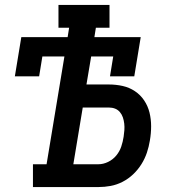

<svg xmlns="http://www.w3.org/2000/svg" viewBox="-20 -755 715 775"><path d="M113 0V-92H168L240 -527H151L138 -447H40L66 -605H253L259 -643H216V-735H422V-643H367L361 -605H548L522 -447H424L437 -527H348L329 -414H419Q448 -414 475 -408Q502 -402 524.5 -387Q547 -372 562 -349.5Q577 -327 583.5 -300.5Q590 -274 590 -245.5Q590 -217 585 -188Q581 -163 573 -139Q565 -115 551 -92.5Q537 -70 517.5 -51.5Q498 -33 474.5 -21Q451 -9 426.5 -4.5Q402 0 378 0ZM377 -92Q397 -92 416.5 -101.5Q436 -111 449.5 -127.5Q463 -144 469.5 -163.5Q476 -183 479 -203Q481 -216 482 -229.5Q483 -243 481.5 -256Q480 -269 476 -281Q472 -293 464 -302.5Q456 -312 444.5 -316.5Q433 -321 419 -321H314L276 -92Z"/></svg>

Font: Iosevka Etoile Semibold
Style: Italic
Weight: 600
Italic angle: -9°
Designer: Belleve Invis
Foundry: Belleve Invis
Version: Version 22.1.2; ttfautohint (v1.8.4)